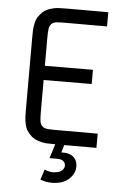

<svg xmlns="http://www.w3.org/2000/svg" viewBox="-58 -708 616 939"><g transform="rotate(5 250.0 -238.5)"><path d="M191.9 127.9Q214.4 137.2 232.9 137.2Q253.9 137.2 269 129.9Q289.1 118.7 289.1 100.1Q289.1 82.5 272.9 74.2Q264.2 69.8 248 69.8H210.9L232.9 0H231.9Q203.1 0 188 -1Q172.9 -2 151.9 -8.3Q130.9 -14.6 115.2 -27.8Q101.1 -40.5 92.3 -54.7Q83.5 -68.8 80.1 -87.4Q76.7 -106 75.9 -118.4Q75.2 -130.9 75.2 -154.8V-511.2Q75.2 -535.2 75.9 -547.6Q76.7 -560.1 80.1 -578.6Q83.5 -597.2 92.3 -611.3Q101.1 -625.5 115.2 -638.2Q130.9 -651.4 151.9 -657.7Q172.9 -664.1 188 -665Q203.1 -666 231.9 -666H435.1V-596.2H231.9Q201.2 -596.2 187.7 -594.7Q174.3 -593.3 166 -586.9Q154.3 -577.6 151.6 -562.5Q148.9 -547.4 148.9 -511.2V-377.9L384.8 -378.9V-309.1L148.9 -308.1V-154.8Q148.9 -118.7 151.6 -103.5Q154.3 -88.4 166 -79.1Q174.3 -72.8 187.7 -71.3Q201.2 -69.8 231.9 -69.8H435.1V0H276.9L266.1 37.1Q280.3 37.1 286.4 37.4Q292.5 37.6 302.7 40.5Q313 43.5 321.8 49.8Q345.2 67.4 345.2 99.1Q345.2 135.7 314 163.1Q283.2 189 232.9 189Q202.1 189 175.8 178.2Z"/></g></svg>

Font: Gidolinya
Style: Regular
Weight: 400
Version: Version 1.0.3